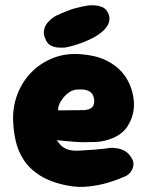

<svg xmlns="http://www.w3.org/2000/svg" viewBox="-20 -712 573 748"><path d="M243 11Q177 -2 135.5 -28.5Q94 -55 71.5 -90.5Q49 -126 40.5 -166Q32 -206 31 -246Q30 -299 48.5 -346.5Q67 -394 102 -430Q137 -466 185.5 -485.5Q234 -505 292 -501Q351 -497 391 -478Q431 -459 455 -431Q479 -403 490 -371Q501 -339 502 -309Q503 -262 477.5 -221Q452 -180 389 -164Q373 -160 353 -159Q333 -158 312 -158Q291 -158 271 -159.5Q251 -161 235.5 -162.5Q220 -164 210.5 -165Q201 -166 201 -166Q205 -161 213 -150.5Q221 -140 238 -132Q255 -124 285 -125Q324 -127 348 -129Q372 -131 385 -132.5Q398 -134 402.5 -135Q407 -136 407 -136Q407 -136 415.5 -136Q424 -136 437.5 -134Q451 -132 465 -124.5Q479 -117 489 -102Q501 -85 500 -71.5Q499 -58 493 -48Q487 -38 480.5 -33Q474 -28 474 -28Q474 -28 453.5 -19Q433 -10 399.5 0Q366 10 325 14.5Q284 19 243 11ZM207 -282 310 -283Q310 -283 313.5 -283.5Q317 -284 323 -285.5Q329 -287 334.5 -290.5Q340 -294 343.5 -300.5Q347 -307 347 -317Q347 -333 340.5 -344Q334 -355 319.5 -360Q305 -365 279 -363Q264 -362 250.5 -353Q237 -344 226.5 -331Q216 -318 210.5 -304.5Q205 -291 207 -282ZM235 -527Q235 -527 226 -526.5Q217 -526 204.5 -527Q192 -528 179.5 -534Q167 -540 160 -553Q148 -576 151.5 -594Q155 -612 166 -624.5Q177 -637 187 -643.5Q197 -650 197 -650Q246 -673 273.5 -680Q301 -687 320 -690Q320 -690 329 -691Q338 -692 351 -691Q364 -690 377 -685Q390 -680 398 -667Q407 -652 406.5 -639Q406 -626 401 -616.5Q396 -607 391 -601.5Q386 -596 386 -596Q370 -580 348.5 -568Q327 -556 305 -547.5Q283 -539 264.5 -534Q246 -529 235 -527Z"/></svg>

Font: Sour Gummy Black
Style: Regular
Weight: 900
Version: Version 1.000